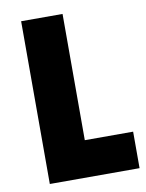

<svg xmlns="http://www.w3.org/2000/svg" viewBox="-84 -800 654 860"><g transform="rotate(-10 243.5 -370.0)"><path d="M72.3 0Q173.8 0 480.5 0Q480.5 -41 480.5 -166Q424.8 -166 260.7 -166Q260.7 -309.6 260.7 -740.2Q213.9 -740.2 72.3 -740.2Q72.3 -693.4 72.3 -554.7Q72.3 -416 72.3 0Z"/></g></svg>

Font: Avakin
Style: Bold
Weight: 700
Designer: Herb Lubalin, Tom Carnase, Ed Benguiat, Adobe Type Staff
Version: Version 1.0